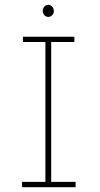

<svg xmlns="http://www.w3.org/2000/svg" viewBox="-20 -775 415 795"><path d="M71 0V-22H168V-601H75V-623H288V-601H192V-22H293V0ZM180 -705Q171 -705 164 -712Q157 -719 157 -729Q157 -740 163.5 -747.5Q170 -755 180 -755Q189 -755 196 -747.5Q203 -740 203 -729Q203 -719 196 -712Q189 -705 180 -705Z"/></svg>

Font: Inconsolata Condensed ExtraLight
Style: Regular
Weight: 200
Width: 3
Monospace: yes
Designer: Raph Levien, Cyreal, Brenton Simpson
Foundry: Raph Levien, Cyreal, Google
Version: Version 3.100; ttfautohint (v1.8.4.7-5d5b)